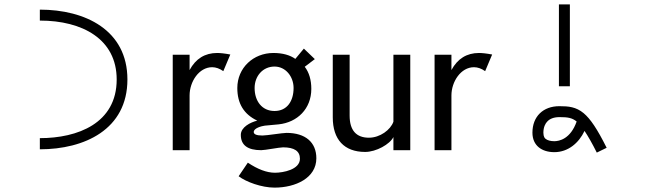

<svg xmlns="http://www.w3.org/2000/svg" viewBox="-20 -686 2975 877"><path d="M513 -323C513 -123 335 -55 162 -55V-4C365 -4 562 -94 562 -323C562 -549 369 -642 162 -642V-592C357 -592 513 -507 513 -323Z M949 -379C966 -379 983 -373 1000 -361L1032 -437C1006 -442 986 -444 972 -444C916 -444 874 -418 846 -366V-436H769V0H846V-250C846 -313 889 -379 949 -379Z M1425 37C1425 -36 1375 -79 1289 -79C1270 -79 1199 -67 1179 -67C1153 -67 1139 -72 1139 -83C1139 -101 1175 -110 1189 -112L1253 -118C1338 -127 1402 -189 1402 -280C1402 -321 1392 -355 1372 -381L1418 -416L1368 -464L1329 -417C1305 -434 1272 -444 1229 -444C1137 -444 1064 -376 1064 -284C1064 -213 1094 -164 1155 -135C1123 -127 1080 -105 1080 -70C1080 -23 1111 0 1173 0C1191 0 1256 -13 1273 -13C1324 -13 1350 4 1350 39C1350 89 1273 103 1236 103C1198 103 1157 87 1112 57L1070 119C1104 145 1175 171 1234 171C1330 171 1425 127 1425 37ZM1321 -284C1321 -225 1292 -179 1234 -179C1176 -179 1143 -225 1143 -284C1143 -338 1180 -382 1234 -382C1285 -382 1321 -336 1321 -284Z M1777 -60V0H1854V-436H1777V-130C1764 -93 1716 -57 1665 -57C1607 -57 1577 -91 1577 -158V-436H1500V-150C1500 -49 1552 8 1648 8C1698 8 1761 -27 1777 -60Z M2145 -379C2162 -379 2179 -373 2196 -361L2228 -437C2202 -442 2182 -444 2168 -444C2112 -444 2070 -418 2042 -366V-436H1965V0H2042V-250C2042 -313 2085 -379 2145 -379Z M2583 -292V-666H2533V-292ZM2706 11 2751 -11C2708 -97 2677 -143 2646 -169C2611 -198 2577 -201 2535 -201C2461 -201 2412 -154 2412 -80C2412 -20 2456 9 2512 9C2575 9 2624 -33 2650 -88C2666 -64 2685 -31 2706 11ZM2535 -151H2537C2573 -151 2593 -148 2614 -131C2586 -51 2534 -41 2512 -41C2495 -41 2480 -45 2472 -52C2469 -54 2462 -61 2462 -80C2462 -106 2472 -123 2479 -130C2491 -144 2511 -151 2535 -151Z"/></svg>

Font: linja pona
Style: Regular
Weight: 400
Foundry: jan Same & David A Roberts
Version: Version 4.9